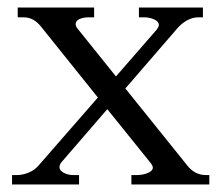

<svg xmlns="http://www.w3.org/2000/svg" viewBox="-20 -490 589 510"><path d="M536 -25V0H329V-25H344Q359 -25 372.5 -30.5Q386 -36 386 -45Q386 -49 381 -56L265 -200L144 -60Q138 -53 138 -46Q138 -37 149.5 -31Q161 -25 174 -25H190V0H12V-25H25Q40 -25 56 -31.5Q72 -38 83 -51L240 -231L90 -418Q70 -444 43 -444H27V-470H230V-444H216Q202 -444 191.5 -439.5Q181 -435 181 -426Q181 -420 186 -414L288 -287L396 -411Q402 -419 402 -423Q402 -433 389.5 -438.5Q377 -444 363 -444H349V-470H519V-444H507Q492 -444 478 -436.5Q464 -429 453 -417L313 -255L477 -51Q497 -25 527 -25Z"/></svg>

Font: TavirajRegular
Style: Regular
Weight: 400
Designer: Katatrad Team
Foundry: CadsonDemak
Version: Version 1.001